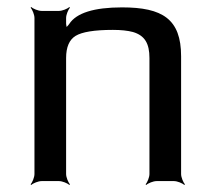

<svg xmlns="http://www.w3.org/2000/svg" viewBox="-20 -515 613 546"><path d="M327 -494C247 -494 197 -478 177 -447C174 -442 167 -437 166 -433L170 -431C171 -435 168 -443 168 -448V-464C168 -473 174 -488 179 -493L177 -495C172 -490 157 -484 148 -484H98C89 -484 74 -490 69 -495L67 -493C72 -488 78 -473 78 -464V-20C78 -11 72 4 67 9L69 11C74 6 89 0 98 0H148C157 0 172 6 177 11L179 9C174 4 168 -11 168 -20V-350C168 -381 177 -402 195 -413C213 -424 248 -430 301 -430C324 -430 343 -428 358 -424C392 -414 405 -391 405 -350V-20C405 -11 399 4 394 9L396 11C401 6 416 0 425 0H475C484 0 499 6 504 11L506 9C501 4 495 -11 495 -20V-355C495 -461 442 -494 327 -494Z"/></svg>

Font: Gamestation Storm
Style: Regular
Weight: 400
Designer: Jonas Hecksher
Foundry: Jonas Hecksher, Playtypeª, e-types AS
Version: Version 1.003